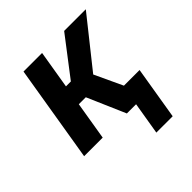

<svg xmlns="http://www.w3.org/2000/svg" viewBox="-186 -659 972 972"><g transform="rotate(-45 300.0 -173.0)"><path d="M385 174 414 0H348L259 -205H209L175 0H42L128 -520H261L227 -315H262L419 -520H574L367 -260L437 -110H549L502 174Z"/></g></svg>

Font: Iosevka Aile Extrabold Oblique
Style: Regular
Weight: 800
Italic angle: -9°
Designer: Belleve Invis
Foundry: Belleve Invis
Version: Version 31.1.0; ttfautohint (v1.8.4)